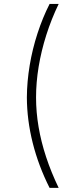

<svg xmlns="http://www.w3.org/2000/svg" viewBox="-20 -792 372 949"><path d="M112.8 -310.5Q113.3 -388.2 126.7 -468.8Q140.1 -549.3 165.3 -626.7Q190.4 -704.1 225.1 -772.5H270Q233.9 -697.8 209 -619.4Q184.1 -541 171.1 -462.9Q158.2 -384.8 158.2 -310.5Q158.2 -237.8 170.7 -164.6Q183.1 -91.3 207.8 -16.4Q232.4 58.6 270 136.7H225.1Q170.4 28.3 141.8 -85.2Q113.3 -198.7 112.8 -310.5Z"/></svg>

Font: Inter ExtraLight
Style: Regular
Weight: 250
Designer: Rasmus Andersson
Foundry: rsms
Version: Version 4.001;git-66647c0bb